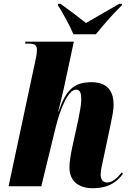

<svg xmlns="http://www.w3.org/2000/svg" viewBox="-20 -979 683 1009"><path d="M366 -799H484C523 -847 566 -898 621 -952L622 -959H607C534 -918 472 -881 432 -858C401 -883 360 -914 298 -959H285L284 -952C305 -920 347 -845 366 -799ZM466 10C558 10 597 -28 626 -65L620 -73C597 -44 570 -20 544 -20C522 -20 509 -34 509 -61C509 -88 518 -117 525 -153L559 -314C566 -349 577 -394 577 -429C577 -491 551 -547 462 -547C364 -547 326 -503 288 -393H286C292 -416 311 -494 315 -513L368 -760H114L112 -750H129C170 -750 174 -735 174 -716C174 -704 173 -692 169 -675L25 0H197L271 -304C295 -403 337 -508 380 -508C401 -508 407 -489 407 -457C407 -425 396 -373 391 -348L359 -202C350 -159 345 -124 345 -99C345 -31 389 10 466 10Z"/></svg>

Font: Noto Serif Display Condensed Black
Style: Italic
Weight: 900
Width: 3
Italic angle: -12°
Designer: Monotype Design Team
Foundry: Monotype Imaging Inc.
Version: Version 2.009